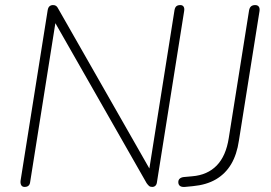

<svg xmlns="http://www.w3.org/2000/svg" viewBox="-20 -731 1069 757"><path d="M77 6Q68 6 64 -0.5Q60 -7 61 -18L168 -691Q170 -702 175.5 -706.5Q181 -711 189 -711Q197 -711 201.5 -707.5Q206 -704 210 -696L583 -42H565L668 -691Q670 -702 675.5 -706.5Q681 -711 691 -711Q700 -711 704 -704.5Q708 -698 706 -687L599 -14Q598 -4 593 1Q588 6 580 6Q572 6 567.5 2Q563 -2 558 -9L185 -663H202L99 -14Q98 -4 92.5 1Q87 6 77 6ZM709 6Q696 7 689.5 2Q683 -3 683 -13Q683 -22 689 -27Q695 -32 705 -33L738 -36Q798 -41 834.5 -78.5Q871 -116 882 -187L962 -690Q964 -701 970 -706Q976 -711 986 -711Q996 -711 1000.5 -704.5Q1005 -698 1003 -686L922 -177Q914 -122 891.5 -84Q869 -46 831.5 -24Q794 -2 740 3Z"/></svg>

Font: Nunito ExtraLight
Style: Italic
Weight: 200
Italic angle: -9°
Designer: Vernon Adams
Foundry: Vernon Adams
Version: Version 3.602